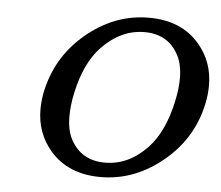

<svg xmlns="http://www.w3.org/2000/svg" viewBox="-45 -597 754 656"><g transform="rotate(5 332.5 -268.5)"><path d="M322.3 9.8Q210.9 9.8 148.9 -62.5Q98.1 -121.6 98.1 -203.1Q98.1 -236.3 105.5 -268.6Q133.8 -394.5 236.8 -474.6Q329.6 -546.9 440.4 -546.9Q552.2 -546.9 613.8 -474.6Q664.6 -415.5 664.6 -334Q664.6 -301.8 657.2 -268.6Q630.4 -143.6 525.9 -62.5Q432.6 9.8 322.3 9.8ZM333 -40.5Q414.6 -40.5 479 -108.9Q531.2 -165 553.7 -268.6Q563.5 -313 563.5 -349.1Q563.5 -396.5 546.9 -428.2Q511.2 -496.6 429.7 -496.6Q348.6 -496.6 283.2 -428.2Q230.5 -373 208 -268.6Q198.7 -225.6 198.7 -187.5Q198.7 -140.1 215.3 -108.9Q252 -40.5 333 -40.5Z"/></g></svg>

Font: Classica
Style: Book Oblique
Weight: 400
Italic angle: -12°
Designer: Wojciech Kalinowski "wmk69" (wmk69@o2.pl)
Foundry: Wojciech Kalinowski "wmk69" (wmk69@o2.pl)
Version: Version 2.1.1; 2021-05-14